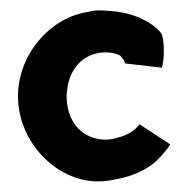

<svg xmlns="http://www.w3.org/2000/svg" viewBox="-20 -339 344 363"><path d="M14 -157C14 -78 75 -7 149 3C165 5 182 4 199 0C234 -6 261 -21 276 -35C288 -47 297 -58 302 -66L244 -104C236 -93 221 -83 203 -79C192 -75 179 -74 167 -76C131 -82 106 -112 106 -157C107 -202 131 -233 167 -239C182 -241 195 -240 207 -234C209 -232 211 -229 213 -227L217 -219L286 -211C290 -223 292 -255 286 -274C278 -288 244 -314 191 -318C180 -319 168 -320 158 -319L149 -317C75 -307 14 -236 14 -157Z"/></svg>

Font: Rabbid Highway Sign II Hop
Style: Regular
Weight: 400
Foundry: Cannot Into Space Fonts
Version: Version 0.277